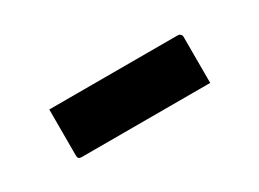

<svg xmlns="http://www.w3.org/2000/svg" viewBox="-23 -539 646 478"><g transform="rotate(-30 300.0 -299.5)"><path d="M110 -371H479Q483 -371 485 -369.5Q487 -368 488.5 -366Q490 -364 490 -360Q490 -326 490 -294.5Q490 -263 490 -228H121Q118 -228 116 -228.5Q114 -229 112.5 -230.5Q111 -232 110.5 -234Q110 -236 110 -239Q110 -274 110 -305.5Q110 -337 110 -371Z"/></g></svg>

Font: Recursive Monospace ExtraBold
Style: Regular
Weight: 800
Version: Version 1.047